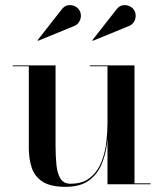

<svg xmlns="http://www.w3.org/2000/svg" viewBox="-20 -713 631 743"><path d="M233.5 10Q175.5 10 145 -9.8Q114.5 -29.5 103 -63.5Q91.5 -97.5 91.5 -141V-456.5H29.5V-460H195V-149.5Q195 -107.5 198.5 -74.2Q202 -41 214.2 -21.5Q226.5 -2 252.5 -2Q300.5 -2 329.2 -25.8Q358 -49.5 372.5 -86.2Q387 -123 391.5 -163.2Q396 -203.5 396 -237L399.5 -241Q399.5 -205.5 394.8 -162.2Q390 -119 374.2 -79.8Q358.5 -40.5 325 -15.2Q291.5 10 233.5 10ZM396 0V-456.5H327.5V-460H500.5V-3.5H562.5V0ZM127 -555 125.5 -557.5 217.5 -675Q228.5 -690 242.2 -692.5Q256 -695 268.8 -689.2Q281.5 -683.5 287 -673.5Q293.5 -663.5 293 -650.5Q292.5 -637.5 285.2 -626.8Q278 -616 265 -611.5ZM339 -555 337.5 -557.5 429.5 -675Q440.5 -690 454.5 -692.5Q468.5 -695 481 -689.2Q493.5 -683.5 499 -673.5Q505.5 -663.5 505 -650.5Q504.5 -637.5 497.2 -626.8Q490 -616 477 -611.5Z"/></svg>

Font: Bodoni Moda 48pt Medium
Style: Regular
Weight: 500
Designer: Owen Earl
Foundry: indestructible type
Version: Version 2.005